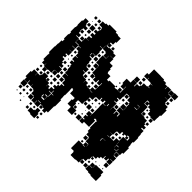

<svg xmlns="http://www.w3.org/2000/svg" viewBox="-166 -944 1189 1189"><g transform="rotate(45 428.0 -349.5)"><path d="M794 -523H793V-494H759V-498H733V-519H724V-529H704V-545H696V-531H676V-551H690V-556H673V-528H703V-499H704V-470H735V-465H760V-443H768V-430H785V-412H768V-405H790V-378H793V-352H797V-310H791V-289H794V-266H801V-216H792V-195H762V-172H764V-193H788V-169H767V-165H790V-137H767V-135H790V-107H762V-130H756V-111H736V-128H732V-105H716V-91H703V-74H680V-68H693V-54H679V-67H676V-41H668V-19H647V-11H666V9H646V-10H644V17H617V20H575V-7H572V-12H547V-80H585V-77H600V-80H585V-102H606V-106H581V-133H578V-139H554V-160H545V-185H540V-237H543V-242H537V-247H522V-238H533V-184H489V-168H463V-194H479V-200H465V-222H479V-228H463V-254H489V-238H490V-257H491V-315H490V-347H513V-349H494V-368H486V-351H466V-368H461V-346H435V-342H430V-317H407V-280H403V-254H374V-253H368V-230H375V-201H406V-161H366V-192H337V-230H344V-248H303V-274H299V-280H288V-264H289V-218H287V-203H288V-179H294V-123H290V-67H277V-50H255V-67H245V-52H227V-70H242V-72H221V-46H191V-72H189V-48H163V-72H159V-48H133V-74H157V-78H133V-100H125V-106H101V-125H100V-107H72V-128H69V-108H43V-128H33V-174H41V-196H71V-174H72V-195H93V-203H78V-219H94V-204H99V-228H133V-204H138V-219H154V-203H139V-202H167V-175H168V-189H184V-175H193V-194H213V-203H198V-219H213V-234H225V-252H243V-258H223V-283H218V-288H193V-314H216V-316H191V-342H187V-368H183V-381H166V-401H181V-407H162V-435H181V-438H163V-460H155V-470H135V-492H152V-494H130V-467H105V-465H130V-437H111V-436H131V-406H111V-399H124V-383H111V-374H129V-353H138V-340H155V-322H138V-318H163V-284H135V-283H158V-259H134V-282H131V-256H104V-253H68V-275H67V-260H45V-281H36V-321H37V-335H30V-387H32V-415H34V-443H42V-461H36V-501H40V-520H35V-562H38V-581H36V-621H42V-645H70V-621H76V-611H96V-591H76V-581H74V-562H77V-551H96V-531H77V-527H102V-495H129V-498H103V-524H128V-559H155V-560H135V-582H154V-591H136V-611H154V-622H137V-640H154V-653H159V-670H155V-676H131V-706H155V-712H175V-722H237V-714H259V-710H285V-672H278V-649H259V-641H276V-621H256V-638H255V-616H277V-620H315V-613H338V-589H315V-588H343V-555H370V-531H376V-505H380V-500H405V-469H420V-477H472V-468H487V-470H520V-522H518V-499H494V-522H487V-560H521V-586H551V-560H555V-582H576V-591H582V-615H609V-618H628V-620H615V-642H628V-644H609V-647H582V-661H580V-647H552V-675H566V-721H626V-720H655V-714H679V-704H699V-682H701V-706H731V-680H733V-704H759V-678H735V-675H760V-647H735V-646H761V-622H767V-616H791V-596H801V-546H794ZM760 -707H792V-675H760ZM107 -700H125V-682H107ZM78 -699H94V-683H78ZM767 -670H785V-652H767ZM138 -653V-669H154V-653ZM123 -668V-654H109V-668ZM88 -663V-659H84V-663ZM102 -645H130V-617H102ZM77 -640H95V-622H77ZM557 -640H575V-622H557ZM288 -639H304V-623H288ZM784 -639V-623H768V-639ZM522 -615H550V-587H522ZM284 -559V-582H277V-586H251V-612H250V-587H227V-585H250V-558H253V-524H227V-522H247V-500H227V-494H249V-468H253V-443H257V-460H275V-442H258V-435H280V-407H259V-404H279V-383H287V-400H305V-382H288V-379H314V-355H315V-372H337V-355H349V-368H363V-354H350V-352H374V-373H397V-380H398V-409H400V-432H397V-410H375V-430H369V-408H343V-430H337V-410H315V-432H335V-435H310V-464H309V-492H308V-469H284V-493H307V-497H282V-525H280V-557H309V-582H308V-559ZM106 -611H126V-591H106ZM575 -592H557V-610H575ZM77 -580H95V-562H77ZM260 -577H272V-565H260ZM111 -566V-576H121V-566ZM126 -531H106V-551H126ZM258 -549H274V-533H258ZM277 -500H255V-522H277ZM222 -502H225V-520H222ZM711 -506V-516H721V-506ZM472 -515H480V-507H472ZM576 -495H552V-465H550V-437H530V-431H546V-411H530V-407H552V-376H581V-350H585V-372H607V-353H612V-374H609V-377H582V-405H609V-407H582V-435H609V-460H605V-468H583V-491H576ZM647 -467H668V-494H649V-492H667V-470H647ZM496 -471V-491H516V-471ZM576 -471H556V-491H576ZM786 -491V-471H766V-491ZM725 -472H707V-490H725ZM752 -487V-475H740V-487ZM271 -476H261V-486H271ZM472 -485H480V-477H472ZM605 -442H587V-460H605ZM288 -459H304V-443H288ZM768 -459H784V-443H768ZM139 -458H153V-444H139ZM559 -458H573V-444H559ZM611 -434H610V-408H611ZM303 -414H289V-428H303ZM141 -426H151V-416H141ZM568 -423V-419H564V-423ZM376 -401H396V-381H376ZM556 -401H576V-381H556ZM349 -398H363V-384H349ZM321 -396H331V-386H321ZM149 -394V-388H143V-394ZM551 -375H550V-354H551ZM522 -354V-371H518V-354ZM138 -369H154V-353H138ZM171 -356V-366H181V-356ZM377 -349V-347H397V-349ZM186 -321H166V-341H186ZM438 -339H454V-323H438ZM471 -336H481V-326H471ZM726 -291H761V-310H755V-316H740V-309H754V-293H738V-307H722V-295H710V-307H700V-287H675V-282H673V-254H651V-253H668V-230H702V-255H726ZM184 -309V-293H168V-309ZM424 -309V-293H408V-309ZM450 -305V-297H442V-305ZM479 -304V-298H473V-304ZM459 -258H433V-284H459ZM195 -282H217V-260H195ZM186 -261H166V-281H186ZM425 -280V-262H407V-280ZM485 -262H467V-280H485ZM694 -263H678V-279H694ZM723 -264H709V-278H723ZM75 -252H97V-230H75ZM186 -231H166V-251H186ZM731 -251H730V-228H731ZM108 -233V-249H124V-233ZM694 -233H678V-249H694ZM199 -234V-248H213V-234ZM50 -235V-247H62V-235ZM140 -235V-247H152V-235ZM383 -238V-244H389V-238ZM444 -239V-243H448V-239ZM650 -227H667V-229H650ZM734 -223H751V-226H733V-205H734ZM64 -203H48V-219H64ZM394 -203H378V-219H394ZM183 -218V-204H169V-218ZM740 -197H760V-216H758V-199H740ZM450 -207H442V-215H450ZM460 -167H432V-195H460ZM643 -194H666V-195H643V-194H640V-172H643ZM222 -188H219V-168H200V-165H220V-139H223V-164H238V-167H222ZM422 -175H410V-187H422ZM195 -127H190V-110H195V-103H217V-110H218V-137H200V-132H217V-110H195ZM555 -132H577V-110H555ZM72 -75H40V-107H72ZM764 -103H788V-79H764ZM607 -87H608V-101H607ZM124 -83H108V-99H124ZM93 -84H79V-98H93ZM572 -97V-85H560V-97ZM217 -79H195V-76H217ZM65 -52H47V-70H65ZM93 -54H79V-68H93ZM122 -55H110V-67H122ZM713 -58V-64H719V-58ZM779 -64V-58H773V-64ZM744 -59V-63H748V-59ZM758 -49H794V-25H800V23H752V19H726V15H700V-17H726V-19H704V-43H728V-21H729V-48H758ZM224 -43H248V-20H255V18H217V13H192V-15H217V-20H224ZM169 -24V-38H183V-24ZM273 -24H259V-38H273ZM92 -25H80V-37H92ZM200 -25V-37H212V-25ZM680 -25V-37H692V-25ZM59 -28H53V-34H59ZM114 -29V-33H118V-29ZM697 10H675V-12H697ZM184 7H168V-9H184ZM273 6H259V-8H273ZM120 3H112V-5H120Z"/></g></svg>

Font: Rubik-Storm
Style: Regular
Weight: 400
Designer: NaN (generative design), Hubert & Fischer (Rubik source font outlines)
Foundry: NaN, Hubert & Fischer
Version: Version 1.000